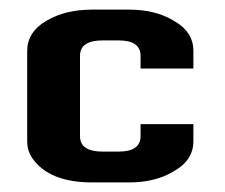

<svg xmlns="http://www.w3.org/2000/svg" viewBox="-20 -381 470 401"><path d="M227.6 -64.4Q273.6 -64.4 273.6 -96.6V-121.8H383.9V-86.2Q383.9 -46 342.5 -23Q304.6 0 249.4 0H172.4Q83.9 0 48.3 -49.4Q36.8 -65.5 36.8 -86.2V-274.7Q36.8 -313.8 76.4 -337.4Q116.1 -360.9 172.4 -360.9H249.4Q304.6 -360.9 342.5 -337.9Q383.9 -314.9 383.9 -274.7V-237.9H273.6V-264.4Q273.6 -296.6 227.6 -296.6H194.3Q147.1 -296.6 147.1 -264.4V-96.6Q147.1 -64.4 194.3 -64.4Z"/></svg>

Font: Dhurjati
Style: Regular
Weight: 400
Designer: Purushoth Kumar Guthula
Foundry: Andhrapradesh Society for Knowledge Networks
Version: Version 1.0.5; ttfautohint (v1.2.25-373a) -l 7 -r 28 -G 50 -